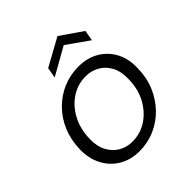

<svg xmlns="http://www.w3.org/2000/svg" viewBox="-193 -832 977 977"><g transform="rotate(-45 296.0 -343.0)"><path d="M254 12Q192 12 144 -16.5Q96 -45 70 -96Q44 -147 46 -212Q48 -278 71 -332.5Q94 -387 134 -427.5Q174 -468 226 -490.5Q278 -513 338 -513Q402 -513 449.5 -485Q497 -457 523 -407.5Q549 -358 546 -292Q545 -226 521.5 -171Q498 -116 458.5 -75Q419 -34 366.5 -11Q314 12 254 12ZM263 -48Q321 -48 368 -79Q415 -110 444 -163.5Q473 -217 474 -287Q476 -340 456.5 -377Q437 -414 403.5 -433Q370 -452 329 -452Q272 -452 225 -421Q178 -390 149.5 -336.5Q121 -283 119 -214Q117 -161 136.5 -124Q156 -87 189 -67.5Q222 -48 263 -48ZM214 -559 224 -616 373 -698 492 -616 482 -559 363 -643Z"/></g></svg>

Font: DM Sans 18pt Light
Style: Italic
Weight: 300
Italic angle: -10°
Designer: Colophon Foundry, Jonny Pinhorn
Foundry: Colophon Foundry
Version: Version 4.004;gftools[0.9.30]